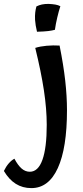

<svg xmlns="http://www.w3.org/2000/svg" viewBox="-154 -772 425 986"><path d="M156 -740Q148 -716 140 -682Q132 -648 128 -619Q114 -615 93.5 -612.5Q73 -610 36 -609Q32 -625 29.5 -640.5Q27 -656 26 -670Q25 -692 27 -708.5Q29 -725 33 -739Q47 -746 61.5 -749Q76 -752 95 -752Q116 -751 130.5 -748.5Q145 -746 156 -740ZM190 -206Q190 -12 143 91Q96 194 7 194Q-38 194 -73 172Q-108 150 -134 106Q-123 83 -109 67Q-95 51 -80 43Q-62 77 -43 93.5Q-24 110 -1 110Q42 110 64 48.5Q86 -13 86 -131Q86 -212 71.5 -308Q57 -404 27 -526Q52 -534 85.5 -537Q119 -540 152 -538Q172 -438 181 -357.5Q190 -277 190 -206Z"/></svg>

Font: Atma Medium
Style: Regular
Weight: 500
Designer: Gregori Vincens, Jeremie Hornus, Riccardo Olocco, Yoann Minet.
Foundry: black foundry
Version: Version 1.101;PS 1.100;hotconv 1.0.86;makeotf.lib2.5.63406